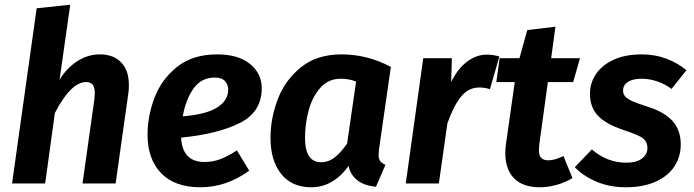

<svg xmlns="http://www.w3.org/2000/svg" viewBox="-20 -776 2936 812"><path d="M525 -417Q525 -395 523 -383L469 0H329L379 -355Q381 -375 381 -381Q381 -408 371.5 -418.5Q362 -429 344 -429Q280 -429 212 -298L171 0H31L135 -741L277 -756L232 -439Q262 -488 306.5 -517Q351 -546 402 -546Q460 -546 492.5 -512Q525 -478 525 -417Z M746 -194Q751 -91 845 -91Q880 -91 912 -103Q944 -115 982 -140L1034 -54Q937 16 828 16Q719 16 661.5 -43.5Q604 -103 604 -206Q604 -286 634 -364Q664 -442 730 -494Q796 -546 898 -546Q988 -546 1037.5 -505.5Q1087 -465 1087 -403Q1087 -302 993.5 -255.5Q900 -209 746 -194ZM945 -397Q945 -418 931.5 -433Q918 -448 888 -448Q831 -448 798 -401Q765 -354 753 -284Q852 -292 898.5 -321.5Q945 -351 945 -397Z M1633 -493 1583 -145Q1581 -127 1581 -121Q1581 -105 1587.5 -95.5Q1594 -86 1610 -79L1570 14Q1472 4 1454 -74Q1389 16 1296 16Q1214 16 1169 -40.5Q1124 -97 1124 -193Q1124 -276 1155 -357Q1186 -438 1253.5 -492Q1321 -546 1424 -546Q1534 -546 1633 -493ZM1270 -193Q1270 -90 1338 -90Q1369 -90 1395 -110Q1421 -130 1448 -169L1486 -431Q1457 -443 1421 -443Q1369 -443 1335 -405Q1301 -367 1285.5 -309.5Q1270 -252 1270 -193Z M2092 -537 2052 -399Q2030 -406 2007 -406Q1961 -406 1929.5 -367Q1898 -328 1872 -254L1836 0H1696L1770 -530H1891L1888 -429Q1916 -486 1955.5 -515.5Q1995 -545 2039 -545Q2066 -545 2092 -537Z M2261 -167Q2259 -147 2259 -142Q2259 -118 2269 -108Q2279 -98 2299 -98Q2325 -98 2363 -116L2401 -23Q2370 -4 2333.5 6Q2297 16 2263 16Q2192 16 2154.5 -21.5Q2117 -59 2117 -129Q2117 -147 2120 -168L2157 -429H2079L2093 -530H2177L2210 -649L2329 -663L2311 -530H2433L2404 -429H2297Z M2883 -479 2820 -400Q2792 -421 2759 -432Q2726 -443 2694 -443Q2656 -443 2635.5 -429.5Q2615 -416 2615 -393Q2615 -378 2624.5 -367.5Q2634 -357 2654.5 -348Q2675 -339 2718 -325Q2789 -303 2824 -264.5Q2859 -226 2859 -165Q2859 -113 2832 -72Q2805 -31 2752.5 -7.5Q2700 16 2626 16Q2559 16 2503 -7.5Q2447 -31 2411 -69L2483 -144Q2548 -88 2628 -88Q2673 -88 2695.5 -106Q2718 -124 2718 -149Q2718 -169 2709 -181Q2700 -193 2678.5 -203Q2657 -213 2612 -228Q2541 -252 2508 -287.5Q2475 -323 2475 -380Q2475 -424 2500 -462Q2525 -500 2574.5 -523Q2624 -546 2694 -546Q2750 -546 2798 -528Q2846 -510 2883 -479Z"/></svg>

Font: Fira Sans SemiBold
Style: Italic
Weight: 600
Italic angle: -8°
Designer: bBox Type GmbH & Carrois Corporate GbR & Edenspiekermann AG
Foundry: bBox Type GmbH & Carrois Corporate GbR & Edenspiekermann AG
Version: Version 4.301